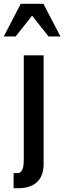

<svg xmlns="http://www.w3.org/2000/svg" viewBox="-35 -793 340 1017"><path d="M37 204H61C140 204 196 167 196 76V-500H91V46C91 86 88 124 57 124H37ZM-15 -600H48L135 -710L222 -600H285L195 -773H75Z"/></svg>

Font: Perun Medium
Style: Regular
Weight: 500
Foundry: Copyright (c) Stefan Peev, Context Ltd, 2016
Version: Version 1.089